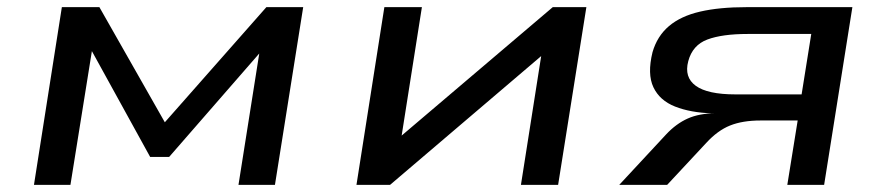

<svg xmlns="http://www.w3.org/2000/svg" viewBox="-20 -517 2478 537"><path d="M75 0 153 -497H258L441 -175L725 -497H828L749 0H647L706 -373H710L453 -78H400L237 -374L177 0Z M977 0 1055 -497H1160L1102 -129H1093L1526 -497H1620L1541 0H1437L1495 -369H1504L1071 0Z M1712 0 1843 -141Q1871 -171 1903.5 -185.5Q1936 -200 1980 -200H1984H1971Q1911 -202 1868 -219Q1825 -236 1807.5 -273Q1790 -310 1805 -371Q1818 -416 1851 -444Q1884 -472 1938 -484.5Q1992 -497 2068 -497H2364L2285 0H2182L2211 -180H2107Q2057 -180 2022 -166Q1987 -152 1955 -117L1846 0ZM2037 -253H2222L2249 -422H2071Q2000 -422 1958.5 -406.5Q1917 -391 1905 -346Q1893 -301 1926 -277Q1959 -253 2037 -253Z"/></svg>

Font: Nunito Sans 7pt Expanded Medium
Style: Italic
Weight: 500
Width: 7
Italic angle: -9°
Designer: Vernon Adams
Foundry: Vernon Adams
Version: Version 3.101;gftools[0.9.27]